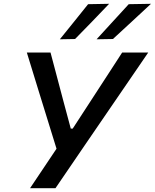

<svg xmlns="http://www.w3.org/2000/svg" viewBox="-20 -989 814 1009"><path d="M138 0Q171 -49 205 -100Q239 -151 277 -207.5L182.5 -513Q167 -563.5 153 -609Q139 -654.5 121 -713H245.5Q260.5 -656 271.5 -615Q282.5 -574 292.2 -536.8Q302 -499.5 314 -454.5L352 -313H362L452.5 -452Q482.5 -498 507.2 -536.2Q532 -574.5 559 -615.8Q586 -657 622 -713H759Q714.5 -648 666.8 -578.2Q619 -508.5 579 -450L425 -225Q390 -173.5 349.2 -113.8Q308.5 -54 271.5 0ZM487.5 -782.5Q530.5 -829.5 572.2 -875Q614 -920.5 656.5 -967L773.5 -969Q722 -921 672.2 -875Q622.5 -829 573.5 -784ZM294.5 -782.5Q332.5 -829.5 369.2 -875Q406 -920.5 443 -967L553.5 -969Q508 -921 463.5 -875.2Q419 -829.5 374.5 -784Z"/></svg>

Font: Commissioner Medium
Style: Italic
Weight: 500
Italic angle: -12°
Designer: Kostas Bartsokas
Foundry: Kostas Bartsokas
Version: Version 1.000; ttfautohint (v1.8.3)